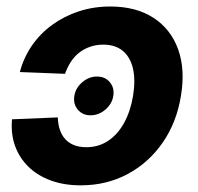

<svg xmlns="http://www.w3.org/2000/svg" viewBox="-20 -553 602 585"><path d="M255.9 -201.7Q231.4 -201.7 217 -219Q202.6 -236.3 206.5 -260.7Q210.4 -285.2 230.7 -302.5Q251 -319.8 275.4 -319.8Q300.3 -319.8 314.7 -302.5Q329.1 -285.2 325.2 -260.7Q321.3 -236.3 301 -219Q280.8 -201.7 255.9 -201.7ZM226.1 11.7Q174.8 11.7 134.5 -3.2Q94.2 -18.1 66.7 -44.9Q39.1 -71.8 25.9 -108.4Q12.7 -145 16.6 -189.5L156.2 -195.3Q156.7 -174.3 162.4 -157.7Q168 -141.1 178.7 -129.2Q189.5 -117.2 205.6 -110.8Q221.7 -104.5 243.2 -104.5Q280.3 -104.5 309.3 -123.8Q338.4 -143.1 357.9 -178.2Q377.4 -213.4 385.3 -260.3Q393.1 -308.1 385.3 -343.3Q377.4 -378.4 354.5 -397.7Q331.5 -417 294.4 -417Q273.4 -417 254.9 -410.6Q236.3 -404.3 221.4 -392.6Q206.5 -380.9 195.8 -364.5Q185.1 -348.1 178.2 -328.1L40.5 -333.5Q52.2 -377.9 77.6 -414.6Q103 -451.2 139.4 -477.5Q175.8 -503.9 220.7 -518.6Q265.6 -533.2 315.9 -533.2Q394.5 -533.2 447.5 -498.8Q500.5 -464.4 522.7 -402.8Q544.9 -341.3 531.2 -260.3Q518.1 -179.7 475.6 -118.4Q433.1 -57.1 368.9 -22.7Q304.7 11.7 226.1 11.7Z"/></svg>

Font: Inter 28pt
Style: Bold Italic
Weight: 700
Italic angle: -9.3988°
Designer: Rasmus Andersson
Foundry: rsms
Version: Version 4.001;git-66647c0bb